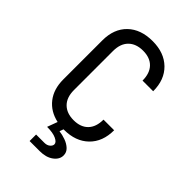

<svg xmlns="http://www.w3.org/2000/svg" viewBox="-274 -842 1148 1148"><g transform="rotate(45 300.0 -268.5)"><path d="M210 203V148H280Q302 148 315.5 136.5Q329 125 329 112Q329 95 301.5 82Q274 69 224 69L248 4Q175 -12 133.5 -65Q92 -118 92 -200V-530Q92 -628 150 -684Q208 -740 308 -740Q406 -740 464 -683.5Q522 -627 522 -530H432Q432 -592 399.5 -625.5Q367 -659 308 -659Q249 -659 215.5 -625.5Q182 -592 182 -530V-200Q182 -138 215.5 -104.5Q249 -71 308 -71Q367 -71 399.5 -104.5Q432 -138 432 -200H522Q522 -103 464 -46.5Q406 10 308 10Q305 10 304 10L295 35Q321 38 349 48Q377 58 396 76Q415 94 415 120Q415 154 382 178.5Q349 203 295 203Z"/></g></svg>

Font: JetBrainsMono Nerd Font Mono
Style: Regular
Weight: 400
Monospace: yes
Designer: Philipp Nurullin, Konstantin Bulenkov
Foundry: JetBrains
Version: Version 2.304; ttfautohint (v1.8.4.7-5d5b);Nerd Fonts 2.3.0